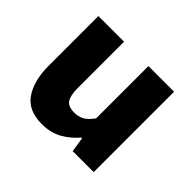

<svg xmlns="http://www.w3.org/2000/svg" viewBox="-121 -664 841 841"><g transform="rotate(45 300.0 -243.0)"><path d="M218 12Q134 12 96.5 -43Q59 -98 59 -191V-498H218V-211Q218 -166 231.5 -145Q245 -124 283 -124Q308 -124 327.5 -134Q347 -144 369 -174V-498H528V0H398L387 -69H383Q351 -32 311.5 -10Q272 12 218 12Z"/></g></svg>

Font: Source Code Pro ExtraBold
Style: Regular
Weight: 800
Monospace: yes
Designer: Paul D. Hunt, Teo Tuominen
Foundry: Adobe Systems Incorporated
Version: Version 1.018;hotconv 1.0.116;makeotfexe 2.5.65601